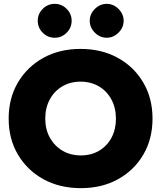

<svg xmlns="http://www.w3.org/2000/svg" viewBox="-20 -965 837 997"><path d="M400 12Q290 12 205.5 -34.5Q121 -81 73 -162.5Q25 -244 25 -349Q25 -455 73 -536.5Q121 -618 205 -664.5Q289 -711 398 -711Q508 -711 592 -664.5Q676 -618 724 -536.5Q772 -455 772 -349Q772 -244 724.5 -162.5Q677 -81 593 -34.5Q509 12 400 12ZM400 -158Q454 -158 495 -182.5Q536 -207 559 -250Q582 -293 582 -349Q582 -405 558.5 -448.5Q535 -492 493.5 -516.5Q452 -541 398 -541Q345 -541 303.5 -516.5Q262 -492 238.5 -448.5Q215 -405 215 -349Q215 -293 239 -250Q263 -207 304.5 -182.5Q346 -158 400 -158ZM534 -769Q499 -769 472.5 -795.5Q446 -822 446 -857Q446 -892 472.5 -918.5Q499 -945 534 -945Q569 -945 595.5 -918.5Q622 -892 622 -857Q622 -822 595.5 -795.5Q569 -769 534 -769ZM264 -769Q228 -769 202 -795Q176 -821 176 -857Q176 -893 202 -919Q228 -945 264 -945Q300 -945 326 -919Q352 -893 352 -857Q352 -821 326 -795Q300 -769 264 -769Z"/></svg>

Font: Figtree Black
Style: Regular
Weight: 900
Designer: Erik Kennedy
Foundry: Erik Kennedy
Version: Version 2.001;gftools[0.9.30]